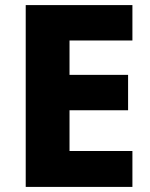

<svg xmlns="http://www.w3.org/2000/svg" viewBox="-20 -734 590 754"><path d="M500 0V-141H253V-301H483V-440H253V-575H500V-714H81V0Z"/></svg>

Font: Noto Sans Myanmar UI ExtraBold
Style: Regular
Weight: 800
Designer: Monotype Design Team
Foundry: Monotype Imaging Inc.
Version: Version 2.103